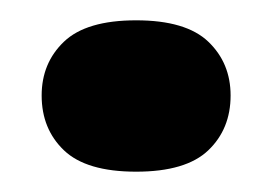

<svg xmlns="http://www.w3.org/2000/svg" viewBox="-20 -160 268 189"><path d="M114 9Q65 9 43 -12Q21 -33 21 -66Q21 -98 43 -119Q65 -140 114 -140Q163 -140 185 -119Q207 -98 207 -66Q207 -33 185 -12Q163 9 114 9Z"/></svg>

Font: Mona Sans Expanded
Style: Bold
Weight: 700
Width: 7
Designer: Deni Anggara
Foundry: GitHub
Version: Version 2.000